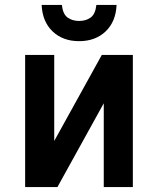

<svg xmlns="http://www.w3.org/2000/svg" viewBox="-20 -759 640 779"><path d="M82 0V-536H200V-187L393 -536H519V0H401V-340L213 0ZM301 -592Q235 -592 193.5 -631.5Q152 -671 149 -739H231Q235 -702 254 -688Q273 -674 301 -674Q329 -674 348 -688Q367 -702 371 -739H453Q450 -671 408.5 -631.5Q367 -592 301 -592Z"/></svg>

Font: Geist Mono
Style: Bold
Weight: 700
Monospace: yes
Designer: Basement.studio, Andrés Briganti, Mateo Zaragoza
Foundry: Basement.studio, Vercel, Andrés Briganti, Guido Ferreyra, Mateo Zaragoza
Version: Version 1.500; ttfautohint (v1.8.4.7-5d5b)